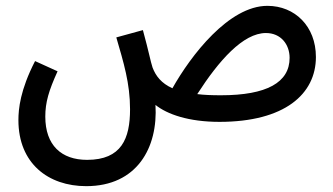

<svg xmlns="http://www.w3.org/2000/svg" viewBox="-20 -405 1138 657"><path d="M275 232C449 232 521 100 512 -46C552 -14 625 12 731 12C954 12 1061 -83 1061 -210C1061 -315 989 -385 895 -385C763 -385 633 -215 570 -103C532 -120 513 -145 502 -174C495 -195 490 -225 469 -302L378 -277C403 -191 425 -120 425 -31C425 69 396 142 278 142C190 142 135 92 135 -6C135 -55 147 -95 177 -161L100 -196C49 -97 43 -32 43 6C43 154 145 232 275 232ZM890 -292C941 -292 971 -253 971 -207C971 -123 893 -79 736 -79C705 -79 678 -80 655 -83C729 -198 812 -292 890 -292Z"/></svg>

Font: Noto Sans Arabic ExtCond Med
Style: Regular
Weight: 500
Width: 2
Designer: Monotype Design Team, Nadine Chahine, Nizar Qandah and Khaled Hosny
Foundry: Monotype Imaging Inc.
Version: Version 2.012